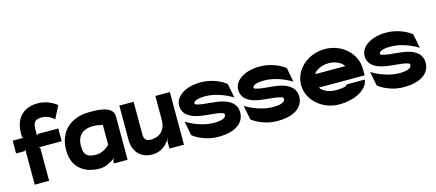

<svg xmlns="http://www.w3.org/2000/svg" viewBox="-50 -1109 3598 1586"><g transform="rotate(-15 1749.5 -316.0)"><path d="M17 -289H89L99 -299V0H222V-279L212 -289H407V-398H232L222 -388V-441C222 -499 242 -522 296 -522C362 -522 402 -477 402 -477L457 -585C457 -585 390 -643 296 -643C174 -643 101 -569 99 -447V-408L109 -398H17Z M423 -207C423 -53 529 11 656 11C706 11 756 -20 787 -42L777 -22V0H893V-372C893 -470 731 -462 686 -462C545 -462 423 -381 423 -207ZM550 -209C550 -309 615 -343 686 -343C717 -343 750 -336 770 -331V-161C755 -146 709 -108 659 -108C593 -108 550 -119 550 -209Z M943 -154C943 -60 1002 11 1102 11C1220 11 1261 -94 1261 -94L1251 -64V0H1375V-450H1251V-249C1251 -116 1149 -111 1120 -111C1082 -111 1065 -131 1065 -172V-450H943Z M1420 -322C1420 -234 1501 -205 1573 -194C1630 -185 1699 -184 1741 -172C1762 -166 1766 -163 1766 -154C1766 -127 1736 -110 1663 -110C1537 -110 1430 -182 1430 -182L1453 -61C1453 -61 1534 11 1669 11C1827 11 1893 -57 1893 -139C1893 -206 1845 -240 1794 -257C1724 -281 1627 -275 1569 -292C1548 -298 1547 -300 1547 -307C1547 -325 1577 -341 1645 -341C1771 -341 1878 -269 1878 -269L1855 -390C1855 -390 1774 -462 1639 -462C1513 -462 1420 -402 1420 -322Z M1925 -322C1925 -234 2006 -205 2078 -194C2135 -185 2204 -184 2246 -172C2267 -166 2271 -163 2271 -154C2271 -127 2241 -110 2168 -110C2042 -110 1935 -182 1935 -182L1958 -61C1958 -61 2039 11 2174 11C2332 11 2398 -57 2398 -139C2398 -206 2350 -240 2299 -257C2229 -281 2132 -275 2074 -292C2053 -298 2052 -300 2052 -307C2052 -325 2082 -341 2150 -341C2276 -341 2383 -269 2383 -269L2360 -390C2360 -390 2279 -462 2144 -462C2018 -462 1925 -402 1925 -322Z M2437 -226C2437 -95 2558 11 2702 11C2847 11 2951 -57 2957 -133H2802C2797 -112 2737 -110 2702 -110C2645 -110 2596 -133 2573 -167H2965V-221C2965 -355 2847 -462 2702 -462C2558 -462 2437 -357 2437 -226ZM2572 -282C2594 -316 2644 -341 2702 -341C2760 -341 2809 -317 2831 -282Z M3006 -322C3006 -234 3087 -205 3159 -194C3216 -185 3285 -184 3327 -172C3348 -166 3352 -163 3352 -154C3352 -127 3322 -110 3249 -110C3123 -110 3016 -182 3016 -182L3039 -61C3039 -61 3120 11 3255 11C3413 11 3479 -57 3479 -139C3479 -206 3431 -240 3380 -257C3310 -281 3213 -275 3155 -292C3134 -298 3133 -300 3133 -307C3133 -325 3163 -341 3231 -341C3357 -341 3464 -269 3464 -269L3441 -390C3441 -390 3360 -462 3225 -462C3099 -462 3006 -402 3006 -322Z"/></g></svg>

Font: Charger EcoBlack
Style: Black
Weight: 1000
Designer: Jasper
Foundry: Cannot Into Space Fonts
Version: Version 1.1